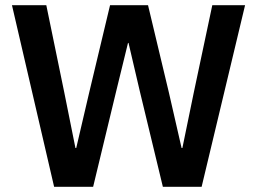

<svg xmlns="http://www.w3.org/2000/svg" viewBox="-20 -718 989 738"><path d="M188 0 26 -698H158L227 -363L270 -149H273L323 -363L403 -698H549L629 -363L678 -149H681L725 -363L796 -698H922L755 0H606L517 -369L474 -553H472L427 -369L338 0Z"/></svg>

Font: IBM Plex Sans Hebrew SemiBold
Style: Regular
Weight: 600
Designer: Mike Abbink, Paul van der Laan, Pieter van Rosmalen, Yanek Iontef
Foundry: Bold Monday
Version: Version 1.2